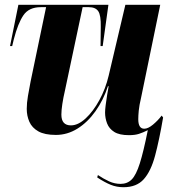

<svg xmlns="http://www.w3.org/2000/svg" viewBox="-20 -556 723 804"><path d="M497 228Q469 228 444 218Q419 208 387 187L390 177Q414 193 437 203.5Q460 214 485 214Q513 214 531.5 195.5Q550 177 565.5 128Q581 79 599 -11Q579 -1 562 4.5Q545 10 520 10Q480 10 458.5 -3.5Q437 -17 428.5 -39Q420 -61 420 -85Q420 -96 422.5 -116Q425 -136 428.5 -157.5Q432 -179 435 -195H432Q413 -137 380 -90.5Q347 -44 304.5 -17.5Q262 9 214 9Q167 9 140.5 -6Q114 -21 103 -46Q92 -71 92 -100Q92 -125 97 -154Q102 -183 108 -214L173 -526H151Q101 -526 78 -492Q55 -458 38 -392L31 -363H22L57 -536H434L410 -363H401L402 -443Q403 -492 391.5 -509Q380 -526 352 -526H326L252 -177Q245 -147 241 -120.5Q237 -94 237 -76Q237 -31 277 -31Q307 -31 338.5 -60Q370 -89 396 -136.5Q422 -184 435 -239L505 -536H651L571 -148Q563 -114 561 -92.5Q559 -71 559 -57Q559 -17 584 -17Q600 -17 620.5 -34Q641 -51 657 -72L663 -64Q647 30 629.5 95.5Q612 161 582 194.5Q552 228 497 228Z"/></svg>

Font: Noto Serif Display ExtraCondensed ExtraBold
Style: Italic
Weight: 800
Width: 2
Italic angle: -12°
Designer: Monotype Design Team
Foundry: Monotype Imaging Inc.
Version: Version 2.009